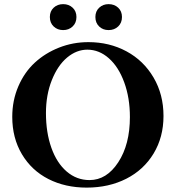

<svg xmlns="http://www.w3.org/2000/svg" viewBox="-20 -876 833 910"><path d="M494.6 -733.4Q467.8 -733.4 450 -750.5Q432.1 -767.6 432.1 -795.4Q432.1 -822.8 450.2 -839.6Q468.3 -856.4 494.6 -856.4Q522 -856.4 540 -839.6Q558.1 -822.8 558.1 -795.4Q558.1 -767.6 540 -750.5Q522 -733.4 494.6 -733.4ZM216.3 -795.4Q216.3 -822.8 234.4 -839.6Q252.4 -856.4 279.3 -856.4Q306.2 -856.4 324.2 -839.6Q342.3 -822.8 342.3 -795.4Q342.3 -767.6 324.2 -750.5Q306.2 -733.4 279.3 -733.4Q252.4 -733.4 234.4 -750.5Q216.3 -767.6 216.3 -795.4ZM390.6 13.2Q289.6 13.2 209.7 -27.3Q129.9 -67.9 84 -144.8Q38.1 -221.7 38.1 -322.3Q38.1 -399.9 66.9 -466.8Q95.7 -533.7 145 -579.1Q194.3 -624.5 260 -650.4Q325.7 -676.3 398.9 -676.3Q498.5 -676.3 579.6 -632.6Q660.6 -588.9 707.8 -508.5Q754.9 -428.2 754.9 -326.2Q754.9 -226.1 708 -148.4Q661.1 -70.8 578.4 -28.8Q495.6 13.2 390.6 13.2ZM404.3 -22.5Q485.4 -22.5 540.5 -106.9Q595.7 -191.4 595.7 -321.3Q595.7 -412.1 568.8 -485.6Q542 -559.1 495.8 -599.9Q449.7 -640.6 394 -640.6Q342.8 -640.6 298.1 -603.3Q253.4 -565.9 225.6 -496.1Q197.8 -426.3 197.8 -340.3Q197.8 -248 223.4 -175.8Q249 -103.5 296.1 -63Q343.3 -22.5 404.3 -22.5Z"/></svg>

Font: Elstob 10pt SemiBold
Style: Regular
Weight: 600
Designer: Peter S. Baker
Version: Version 1.015